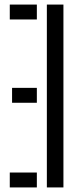

<svg xmlns="http://www.w3.org/2000/svg" viewBox="-20 -820 349 840"><path d="M257.5 0H185V-800H257.5ZM141.2 0H22.8V-65.2H141.2ZM141.2 -370.4H32.8V-435.6H141.2ZM141.2 -734.8H22.8V-800H141.2Z"/></svg>

Font: Big Shoulders Stencil Thin
Style: Regular
Weight: 100
Designer: Patric King
Foundry: XO Type Co
Version: Version 2.001